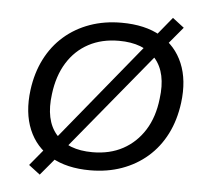

<svg xmlns="http://www.w3.org/2000/svg" viewBox="-55 -817 989 927"><g transform="rotate(5 439.0 -354.0)"><path d="M411 9Q298 9 221.5 -35Q145 -79 111 -160.5Q77 -242 91 -352Q102 -436 136 -503Q170 -570 224 -617Q278 -664 348 -689Q418 -714 501 -714Q616 -714 691.5 -670Q767 -626 801 -545Q835 -464 821 -354Q810 -269 776 -202Q742 -135 688 -88Q634 -41 564 -16Q494 9 411 9ZM415 -79Q499 -79 562.5 -113.5Q626 -148 666 -211.5Q706 -275 716 -364Q733 -490 674.5 -558Q616 -626 496 -626Q413 -626 349.5 -592Q286 -558 246.5 -494.5Q207 -431 196 -342Q179 -215 237.5 -147Q296 -79 415 -79ZM171 51 116 9 197 -89 232 -130 631 -618 665 -660 746 -759 802 -716 720 -618 686 -576 286 -90 253 -47Z"/></g></svg>

Font: Nunito Sans 10pt SemiExpanded Medium
Style: Italic
Weight: 500
Width: 6
Italic angle: -9°
Designer: Vernon Adams
Foundry: Vernon Adams
Version: Version 3.101;gftools[0.9.27]